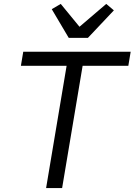

<svg xmlns="http://www.w3.org/2000/svg" viewBox="-20 -963 689 983"><path d="M403 -626 298 0H216L321 -626H87L99 -698H649L637 -626ZM332 -769 245 -916 291 -943 387 -826 524 -943 563 -910 430 -769Z"/></svg>

Font: IBM Plex Mono
Style: Italic
Weight: 400
Italic angle: -9°
Monospace: yes
Designer: Mike Abbink, Paul van der Laan, Pieter van Rosmalen
Foundry: Bold Monday
Version: Version 2.3